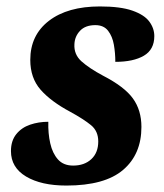

<svg xmlns="http://www.w3.org/2000/svg" viewBox="-20 -566 510 596"><path d="M186 10Q108 10 61 -18Q14 -46 14 -97Q14 -129 30.5 -149.5Q47 -170 73.5 -179Q100 -188 130 -188Q129 -152 136 -121Q143 -90 160 -71Q177 -52 207 -52Q242 -52 263.5 -72Q285 -92 285 -127Q285 -159 262.5 -177.5Q240 -196 198 -219Q138 -251 106 -287.5Q74 -324 74 -380Q74 -457 132 -501.5Q190 -546 290 -546Q354 -546 391 -533Q428 -520 443.5 -499Q459 -478 459 -454Q459 -412 426.5 -393Q394 -374 338 -374Q338 -401 333.5 -427Q329 -453 315.5 -470.5Q302 -488 276 -488Q245 -488 228.5 -470.5Q212 -453 211 -429Q209 -397 233 -375.5Q257 -354 300 -331Q366 -297 392.5 -260.5Q419 -224 419 -172Q419 -87 362 -38.5Q305 10 186 10Z"/></svg>

Font: Noto Serif Condensed ExtraBold
Style: Italic
Weight: 800
Width: 3
Italic angle: -12°
Designer: Monotype Design Team
Foundry: Monotype Imaging Inc.
Version: Version 2.014; ttfautohint (v1.8.4.7-5d5b)